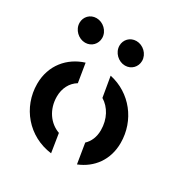

<svg xmlns="http://www.w3.org/2000/svg" viewBox="-146 -724 803 841"><g transform="rotate(30 255.0 -303.5)"><path d="M333 -113 349.5 -12C421 -40.5 468.5 -103.5 468.5 -189C468.5 -303 392.5 -399 283 -422.5L300.5 -320C339.5 -296.5 365.5 -250.5 365.5 -194C365.5 -160 353.5 -132 333 -113ZM22 -231C22 -112.5 106 -12.5 227 2.5L212 -92C161 -110 124.5 -160.5 124.5 -225.5C124.5 -267 142.5 -302.5 175 -322L159.5 -417C80.5 -392.5 22 -325.5 22 -231ZM49 -555.5C49 -520.5 80 -491.5 113.5 -491.5C145.5 -491.5 168.5 -516.5 168.5 -546.5C168.5 -581.5 137.5 -610 104 -610C71.5 -610 49 -585 49 -555.5ZM250.5 -556C250.5 -521 281.5 -492 315 -492C347 -492 370 -517 370 -547C370 -582 339 -610.5 305.5 -610.5C273 -610.5 250.5 -585.5 250.5 -556Z"/></g></svg>

Font: Font.Observer
Style: Regular
Weight: 500
Italic angle: 9°
Version: Version 1.001;FEAKit 1.0